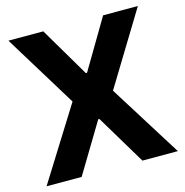

<svg xmlns="http://www.w3.org/2000/svg" viewBox="-107 -828 895 928"><g transform="rotate(-15 340.5 -364.0)"><path d="M191.2 -727.5 337.7 -479.3H343.6L490.6 -727.5H664.5L442.4 -363.3L669.7 0H492.4L343.6 -248.2H337.7L188.3 0H12.7L240 -363.3L16.8 -727.5Z"/></g></svg>

Font: Inter Tight
Style: Regular
Weight: 400
Designer: Rasmus Andersson
Foundry: rsms
Version: Version 3.002